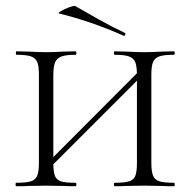

<svg xmlns="http://www.w3.org/2000/svg" viewBox="-20 -646 660 666"><path d="M378 -456Q375 -456 375 -462Q375 -468 378 -468L420 -467Q458 -465 481 -465Q502 -465 540 -467L584 -468Q586 -468 586 -462Q586 -456 584 -456Q549 -456 533 -450.5Q517 -445 511 -431Q505 -417 505 -387V-81Q505 -51 511 -36.5Q517 -22 533 -17Q549 -12 584 -12Q586 -12 586 -6Q586 0 584 0Q556 0 540 -1L481 -2L420 -1Q405 0 378 0Q375 0 375 -6Q375 -12 378 -12Q412 -12 428 -17Q444 -22 449.5 -36.5Q455 -51 455 -81V-385Q455 -415 449.5 -429.5Q444 -444 428 -450Q412 -456 378 -456ZM129 -65 476 -413 489 -400 142 -53ZM37 -456Q35 -456 35 -462Q35 -468 37 -468L81 -467Q117 -465 139 -465Q164 -465 200 -467L242 -468Q245 -468 245 -462Q245 -456 242 -456Q209 -456 193 -450Q177 -444 171 -429.5Q165 -415 165 -385V-81Q165 -50 170.5 -36Q176 -22 191.5 -17Q207 -12 242 -12Q245 -12 245 -6Q245 0 242 0Q215 0 200 -1L139 -2L80 -1Q64 0 36 0Q34 0 34 -6Q34 -12 36 -12Q71 -12 87 -17Q103 -22 109 -36.5Q115 -51 115 -81V-387Q115 -417 109 -431Q103 -445 87 -450.5Q71 -456 37 -456ZM186 -599Q179 -600 191.5 -607.5Q204 -615 220.5 -621Q237 -627 241 -625Q281 -602 325.5 -577Q370 -552 413 -532Q415 -531 415 -528Q415 -525 413 -523Q411 -521 409 -522Q296 -572 186 -599Z"/></svg>

Font: Cormorant Unicase Light
Style: Regular
Weight: 300
Designer: Christian Thalmann (Catharsis Fonts)
Foundry: Catharsis Fonts
Version: Version 4.000